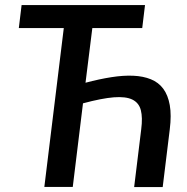

<svg xmlns="http://www.w3.org/2000/svg" viewBox="-20 -740 740 760"><path d="M318.5 -412.5Q373 -427 420.8 -434.5Q468.5 -442 507.8 -440.2Q547 -438.5 577.2 -426.2Q607.5 -414 626.2 -388.8Q645 -363.5 652 -324Q659 -284.5 652 -228L624 0.5H511L539 -228.5Q545 -274.5 537.5 -303.8Q530 -333 504 -345.8Q478 -358.5 430.5 -354.8Q383 -351 308.5 -331L268 0H155.5L232.5 -629H54.5L65.5 -720H554L543 -629H345.5Z"/></svg>

Font: Lato SemiBold
Style: Italic
Weight: 600
Italic angle: -7°
Designer: Lukasz Dziedzic with Adam Twardoch and Botio Nikoltchev
Foundry: tyPoland Lukasz Dziedzic
Version: Version 2.015; 2015-08-06; http://www.latofonts.com/